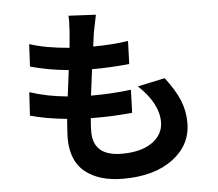

<svg xmlns="http://www.w3.org/2000/svg" viewBox="-57 -864 1114 982"><g transform="rotate(-5 500.0 -372.5)"><path d="M652 -409 792 -439Q842 -374 865 -319Q888 -264 888 -202Q888 -88 792.5 -16.5Q697 55 537 55Q414 55 342.5 -2Q271 -59 271 -178Q271 -195 277 -275Q167 -286 89 -308L96 -428Q183 -399 290 -389Q293 -411 298.5 -456Q304 -501 307 -523Q206 -532 111 -558L117 -673Q198 -646 321 -636L328 -713Q332 -773 330 -800L470 -793Q468 -784 452 -705L442 -632Q546 -633 622 -645L618 -527Q521 -517 426 -517Q423 -495 417.5 -450Q412 -405 409 -383H417Q518 -383 615 -395L611 -277Q514 -268 437 -268H398Q394 -231 394 -199Q394 -73 541 -73Q641 -73 697.5 -113.5Q754 -154 754 -218Q754 -313 652 -409Z"/></g></svg>

Font: Noto Sans Korean Bold
Style: Bold
Weight: 700
Designer: Ryoko NISHIZUKA  (kana & ideographs); Paul D. Hunt (Latin, Greek & Cyrillic); Wenlong ZHANG  (bopomofo); Sandoll Communi
Foundry: Adobe Systems Incorporated
Version: Version 1.000;PS 1;hotconv 1.0.78;makeotf.lib2.5.61930